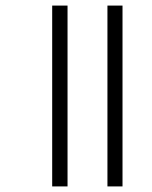

<svg xmlns="http://www.w3.org/2000/svg" viewBox="-20 -685 543 688"><path d="M365 -17V-665H419V-17ZM167 -17V-665H222V-17Z"/></svg>

Font: Noto Sans Malayalam UI SemiCondensed Light
Style: Regular
Weight: 300
Width: 4
Designer: Jelle Bosma - Monotype Design Team
Foundry: Monotype Imaging Inc.
Version: Version 2.104; ttfautohint (v1.8.4.7-5d5b)